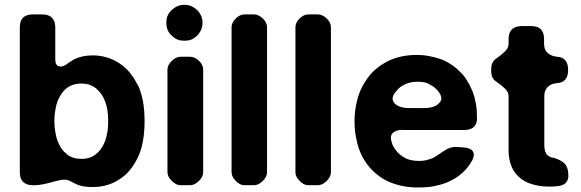

<svg xmlns="http://www.w3.org/2000/svg" viewBox="-20 -790 2479 819"><path d="M566.4 -428.7Q566.4 -428.7 567.4 -429.7Q582 -398.4 589.8 -358.4Q596.7 -319.3 596.7 -273.4Q596.7 -227.5 589.8 -188.5Q583 -150.4 568.4 -119.1Q552.7 -86.9 533.2 -63.5Q513.7 -40 488.3 -24.4Q462.9 -7.8 434.6 0Q407.2 7.8 376 7.8Q353.5 7.8 335 4.9Q315.4 1 300.8 -6.8Q294.9 -8.8 291 -11.7Q286.1 -13.7 281.2 -16.6Q271.5 -22.5 259.8 -23.4Q248 -24.4 235.4 -21.5Q212.9 -16.6 181.6 -7.8Q149.4 0 127 0Q125 0 119.1 0Q92.8 0 78.1 -14.6Q64.5 -28.3 64.5 -55.7Q64.5 -261.7 64.5 -673.8Q64.5 -700.2 78.1 -714.8Q92.8 -728.5 119.1 -728.5Q132.8 -728.5 160.2 -728.5Q187.5 -728.5 201.2 -714.8Q215.8 -700.2 215.8 -673.8Q215.8 -627.9 215.8 -537.1Q215.8 -510.7 232.4 -506.8Q249 -502.9 270.5 -520.5Q276.4 -525.4 284.2 -529.3Q291 -534.2 298.8 -538.1Q314.5 -545.9 334 -549.8Q352.5 -553.7 376 -553.7Q405.3 -553.7 432.6 -545.9Q460.9 -538.1 485.4 -522.5Q510.7 -506.8 531.2 -483.4Q550.8 -460 566.4 -428.7ZM428.7 -189.5Q428.7 -189.5 428.7 -189.5Q434.6 -208 438.5 -228.5Q441.4 -250 441.4 -273.4Q441.4 -297.9 438.5 -318.4Q435.5 -338.9 428.7 -356.4Q421.9 -375 412.1 -388.7Q402.3 -402.3 389.6 -413.1Q377 -422.9 361.3 -428.7Q345.7 -433.6 327.1 -433.6Q308.6 -433.6 293 -428.7Q277.3 -423.8 264.6 -414.1Q252 -404.3 242.2 -389.6Q232.4 -376 225.6 -358.4Q218.8 -340.8 215.8 -319.3Q211.9 -297.9 211.9 -273.4Q211.9 -249 215.8 -227.5Q218.8 -207 225.6 -188.5Q232.4 -170.9 242.2 -156.2Q252 -142.6 264.6 -132.8Q277.3 -122.1 293 -117.2Q308.6 -112.3 327.1 -112.3Q345.7 -112.3 361.3 -117.2Q377 -122.1 389.6 -132.8Q402.3 -142.6 412.1 -157.2Q421.9 -170.9 428.7 -189.5Z M821.3 -747.1Q821.3 -747.1 821.3 -747.1Q832 -735.4 837.9 -722.7Q843.8 -709 843.8 -693.4Q843.8 -676.8 837.9 -663.1Q832 -649.4 821.3 -638.7Q809.6 -627 795.9 -621.1Q782.2 -616.2 766.6 -616.2Q751 -616.2 737.3 -621.1Q723.6 -627 711.9 -638.7Q700.2 -649.4 694.3 -664.1Q689.5 -677.7 689.5 -693.4Q689.5 -709 694.3 -721.7Q700.2 -735.4 711.9 -747.1Q723.6 -757.8 737.3 -763.7Q751 -769.5 766.6 -769.5Q782.2 -769.5 795.9 -763.7Q809.6 -757.8 821.3 -747.1ZM694.3 -493.2Q694.3 -512.7 712.9 -530.3Q730.5 -547.9 750 -547.9Q760.7 -547.9 770.5 -547.9Q781.2 -547.9 791 -547.9Q810.5 -547.9 829.1 -530.3Q846.7 -512.7 846.7 -493.2Q846.7 -383.8 846.7 -274.4Q846.7 -165 846.7 -55.7Q846.7 -36.1 829.1 -18.6Q810.5 0 791 0Q781.2 0 770.5 0Q760.7 0 750 0Q730.5 0 712.9 -18.6Q694.3 -36.1 694.3 -55.7Q694.3 -165 694.3 -274.4Q694.3 -383.8 694.3 -493.2Z M967.8 -673.8Q967.8 -693.4 985.4 -710.9Q1002.9 -728.5 1022.5 -728.5Q1033.2 -728.5 1043 -728.5Q1053.7 -728.5 1063.5 -728.5Q1083 -728.5 1101.6 -710.9Q1119.1 -693.4 1119.1 -673.8Q1119.1 -518.6 1119.1 -364.3Q1119.1 -210 1119.1 -55.7Q1119.1 -36.1 1101.6 -18.6Q1083 0 1063.5 0Q1053.7 0 1043 0Q1033.2 0 1022.5 0Q1002.9 0 985.4 -18.6Q967.8 -36.1 967.8 -55.7Q967.8 -210 967.8 -364.3Q967.8 -518.6 967.8 -673.8Z M1240.2 -673.8Q1240.2 -693.4 1257.8 -710.9Q1275.4 -728.5 1294.9 -728.5Q1305.7 -728.5 1315.4 -728.5Q1326.2 -728.5 1335.9 -728.5Q1355.5 -728.5 1374 -710.9Q1391.6 -693.4 1391.6 -673.8Q1391.6 -518.6 1391.6 -364.3Q1391.6 -210 1391.6 -55.7Q1391.6 -36.1 1374 -18.6Q1355.5 0 1335.9 0Q1326.2 0 1315.4 0Q1305.7 0 1294.9 0Q1275.4 0 1257.8 -18.6Q1240.2 -36.1 1240.2 -55.7Q1240.2 -210 1240.2 -364.3Q1240.2 -518.6 1240.2 -673.8Z M1697.3 -235.4Q1698.2 -235.4 1698.2 -236.3Q1668.9 -236.3 1655.3 -222.7Q1641.6 -209 1651.4 -181.6Q1653.3 -176.8 1654.3 -172.9Q1656.2 -168.9 1658.2 -165Q1666 -150.4 1676.8 -139.6Q1687.5 -127.9 1701.2 -120.1Q1714.8 -111.3 1731.4 -107.4Q1748 -103.5 1767.6 -103.5Q1780.3 -103.5 1791 -105.5Q1802.7 -107.4 1813.5 -111.3Q1820.3 -113.3 1827.1 -116.2Q1833 -119.1 1838.9 -123Q1858.4 -136.7 1881.8 -151.4Q1906.2 -165 1927.7 -163.1Q1934.6 -163.1 1942.4 -162.1Q1950.2 -162.1 1957 -161.1Q1986.3 -159.2 1996.1 -145.5Q2006.8 -130.9 1994.1 -105.5Q1988.3 -95.7 1982.4 -86.9Q1976.6 -78.1 1968.8 -69.3Q1952.1 -50.8 1931.6 -36.1Q1910.2 -21.5 1883.8 -10.7Q1858.4 -1 1828.1 4.9Q1797.9 9.8 1764.6 9.8Q1721.7 9.8 1685.5 1Q1649.4 -7.8 1619.1 -24.4Q1588.9 -42 1565.4 -66.4Q1542 -90.8 1525.4 -122.1Q1508.8 -154.3 1501 -192.4Q1492.2 -230.5 1492.2 -272.5Q1492.2 -314.5 1501 -351.6Q1508.8 -388.7 1525.4 -420.9Q1542 -452.1 1564.5 -477.5Q1587.9 -502 1617.2 -519.5Q1647.5 -538.1 1682.6 -546.9Q1717.8 -555.7 1757.8 -555.7Q1785.2 -555.7 1810.5 -550.8Q1835.9 -545.9 1859.4 -538.1Q1882.8 -529.3 1903.3 -515.6Q1923.8 -502.9 1940.4 -485.4Q1959 -468.8 1971.7 -447.3Q1985.4 -425.8 1996.1 -399.4Q2004.9 -376 2009.8 -348.6Q2014.6 -321.3 2014.6 -291Q2014.6 -289.1 2014.6 -288.1Q2015.6 -262.7 2002 -249Q1987.3 -235.4 1960 -235.4Q1894.5 -235.4 1829.1 -235.4Q1762.7 -235.4 1697.3 -235.4ZM1674.8 -406.2Q1674.8 -406.2 1674.8 -406.2Q1642.6 -373 1662.1 -350.6Q1680.7 -329.1 1725.6 -329.1Q1747.1 -329.1 1789.1 -329.1Q1835 -329.1 1854.5 -351.6Q1875 -373 1843.8 -407.2Q1837.9 -413.1 1832 -418Q1825.2 -422.9 1818.4 -426.8Q1805.7 -434.6 1792 -438.5Q1777.3 -441.4 1759.8 -441.4Q1742.2 -441.4 1727.5 -437.5Q1711.9 -433.6 1699.2 -425.8Q1691.4 -421.9 1685.5 -417Q1679.7 -412.1 1674.8 -406.2Z M2356.4 -435.5Q2356.4 -435.5 2357.4 -435.5Q2330.1 -433.6 2316.4 -418.9Q2301.8 -405.3 2301.8 -379.9Q2301.8 -310.5 2301.8 -170.9Q2301.8 -160.2 2303.7 -152.3Q2304.7 -143.6 2308.6 -137.7Q2310.5 -131.8 2315.4 -127.9Q2320.3 -124 2326.2 -121.1Q2328.1 -120.1 2330.1 -119.1Q2333 -119.1 2335 -118.2Q2359.4 -113.3 2377.9 -100.6Q2396.5 -88.9 2401.4 -67.4Q2401.4 -65.4 2402.3 -64.5Q2402.3 -63.5 2402.3 -62.5Q2404.3 -52.7 2404.3 -43.9Q2405.3 -28.3 2398.4 -16.6Q2387.7 1 2360.4 3.9Q2353.5 3.9 2346.7 4.9Q2339.8 5.9 2332 5.9Q2326.2 5.9 2321.3 5.9Q2299.8 5.9 2280.3 2.9Q2256.8 -1 2236.3 -8.8Q2215.8 -16.6 2199.2 -30.3Q2183.6 -43 2171.9 -60.5Q2161.1 -78.1 2155.3 -100.6Q2149.4 -122.1 2149.4 -149.4Q2149.4 -225.6 2149.4 -378.9Q2149.4 -399.4 2131.8 -414.1Q2115.2 -429.7 2094.7 -443.4Q2085 -450.2 2080.1 -460.9Q2075.2 -472.7 2075.2 -489.3Q2075.2 -490.2 2075.2 -493.2Q2075.2 -509.8 2080.1 -520.5Q2085 -532.2 2094.7 -539.1Q2115.2 -552.7 2131.8 -568.4Q2149.4 -584 2149.4 -603.5Q2149.4 -610.4 2149.4 -624Q2149.4 -651.4 2164.1 -665Q2177.7 -678.7 2205.1 -678.7Q2218.8 -678.7 2246.1 -678.7Q2273.4 -678.7 2287.1 -665Q2300.8 -650.4 2300.8 -624Q2300.8 -617.2 2300.8 -603.5Q2300.8 -578.1 2315.4 -564.5Q2330.1 -550.8 2356.4 -547.9Q2379.9 -546.9 2391.6 -532.2Q2403.3 -518.6 2403.3 -493.2Q2403.3 -492.2 2403.3 -490.2Q2403.3 -464.8 2391.6 -451.2Q2379.9 -436.5 2356.4 -435.5Z"/></svg>

Font: DeepSea
Style: Bold
Weight: 700
Designer: Stem
Version: Version 3.019;git-0a5106e0b